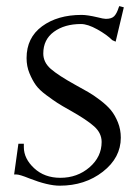

<svg xmlns="http://www.w3.org/2000/svg" viewBox="-20 -586 444 617"><path d="M25.4 -25.4 39.1 -124H56.6V-113.3Q56.6 -76.2 89.8 -45.4Q123 -14.6 173.8 -14.6Q228.5 -14.6 267.6 -48.3Q306.6 -82 306.6 -129.9Q306.6 -158.2 282.7 -179.7Q258.8 -201.2 205.1 -231.4Q178.7 -246.1 165 -254.9Q151.4 -263.7 128.9 -280.3Q106.4 -296.9 95.2 -312.5Q84 -328.1 74.7 -350.6Q65.4 -373 65.4 -399.4Q65.4 -464.8 115.2 -501.5Q165 -538.1 242.2 -538.1Q260.7 -538.1 293.9 -530.3Q312.5 -525.4 320.3 -525.4Q338.9 -525.4 347.2 -534.2Q355.5 -543 361.3 -561.5L363.3 -566.4L377.9 -562.5L351.6 -452.1L340.8 -457Q323.2 -474.6 292.5 -491.7Q261.7 -508.8 240.2 -508.8Q187.5 -508.8 153.3 -483.9Q119.1 -459 119.1 -414.1Q119.1 -385.7 143.1 -364.7Q167 -343.8 221.7 -313.5Q248 -298.8 263.7 -290Q279.3 -281.2 301.8 -264.2Q324.2 -247.1 336.9 -231.4Q349.6 -215.8 358.9 -192.9Q368.2 -169.9 368.2 -143.6Q368.2 -79.1 310.5 -34.2Q252.9 10.7 171.9 10.7Q133.8 10.7 74.2 -12.7Q43 -25.4 32.2 -25.4Z"/></svg>

Font: Kleymisska
Style: Regular
Weight: 500
Italic angle: -8°
Designer: gluk
Foundry: gluk
Version: Version 0.298